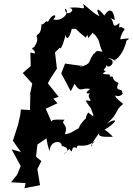

<svg xmlns="http://www.w3.org/2000/svg" viewBox="-20 -775 699 1012"><path d="M346 10C370 48 348 -15 385 6C384 -27 416 17 482 -32C433 11 497 -14 460 -4C456 -5 476 -40 506 -77C488 -50 538 -54 574 -54C574 -58 526 -102 527 -88C596 -131 609 -160 544 -125C607 -176 582 -191 628 -226C637 -225 580 -261 589 -272C610 -259 637 -285 624 -286C629 -315 580 -286 605 -337C552 -363 596 -372 557 -372C576 -395 491 -371 538 -400C507 -410 552 -412 535 -438C554 -397 603 -461 550 -466C569 -475 609 -435 584 -460C595 -460 631 -492 647 -561C674 -577 655 -574 596 -565C630 -554 596 -564 637 -621C604 -651 605 -605 610 -654C562 -616 590 -664 556 -685C569 -670 546 -691 585 -669C580 -722 557 -738 530 -693C492 -741 483 -728 505 -689C472 -707 479 -704 418 -755C432 -710 416 -745 343 -733C393 -729 322 -675 323 -730C352 -714 310 -658 261 -673C289 -700 254 -708 232 -657C227 -679 207 -636 199 -649C197 -605 185 -597 184 -598C155 -576 197 -584 161 -528C132 -510 165 -523 164 -493L140 -498L142 -427L100 -390L150 -334L135 -263L140 -282L138 -195L90 -198L87 -170L75 -117L48 -33L90 26L41 12L89 100L71 145L38 186H44L115 190L109 217L191 201L177 116L198 74L170 51L177 -13L224 -45C227 -45 225 -27 241 23C244 -39 308 -36 305 -6C305 -6 367 5 313 40ZM459 -204C479 -152 479 -155 445 -182C421 -149 439 -129 444 -162C379 -104 391 -75 415 -110C339 -69 356 -74 322 -67C344 -126 293 -119 321 -144C258 -146 257 -144 251 -134L221 -202L283 -231L261 -255L289 -265L232 -336L247 -363L280 -413L270 -499L296 -524C301 -503 325 -581 325 -591C337 -541 359 -621 358 -622C394 -624 361 -632 432 -577C465 -624 428 -614 446 -575C485 -625 463 -591 479 -594C514 -548 493 -563 520 -502C474 -514 489 -495 474 -492C441 -447 466 -440 404 -423C407 -445 415 -419 408 -428L323 -440L303 -388L353 -294L373 -333C407 -280 409 -317 455 -306C404 -267 477 -288 458 -286C424 -262 489 -234 434 -247C458 -199 435 -250 431 -243Z"/></svg>

Font: Asimov Aggro
Style: It
Weight: 500
Designer: Google
Version: Version 2.000980; 2014